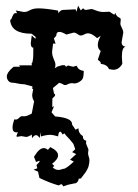

<svg xmlns="http://www.w3.org/2000/svg" viewBox="-20 -480 484 673"><path d="M205.1 -12.7 199.7 -8.3Q194.3 -18.6 190.9 -18.6Q185.5 -18.6 183.6 -2Q166 -7.3 156.2 -7.3Q141.1 -7.3 123.5 -1.5L124 -17.1L118.7 3.9Q112.8 -6.3 106.4 -6.3Q99.6 -6.3 92.3 4.4L91.3 -8.3Q78.6 0 71.3 0L55.2 -2.9L40.5 -0.5Q37.6 -0.5 37.6 -3.4L42.5 -16.6L37.6 -16.1Q23.9 -16.1 23.9 -32.7Q23.9 -43 29.8 -61.5L34.7 -61Q39.6 -61 42 -62.7Q44.4 -64.5 46.6 -66.7Q48.8 -68.8 51.3 -70.8Q53.7 -72.8 58.1 -72.8L64.5 -72.3Q74.2 -72.3 91.3 -82L99.6 -125Q92.8 -134.8 92.8 -147.9L96.2 -167H95.7L95.2 -169.4L91.8 -168.5L93.8 -174.3L93.3 -177.2L65.4 -184.6Q53.2 -184.6 42.2 -187.3Q31.2 -189.9 22.7 -190.2Q14.2 -190.4 9 -197Q3.9 -203.6 3.9 -211.4Q3.9 -226.6 27.8 -246.1H50.3L46.9 -251H92.3Q90.8 -253.9 90.8 -256.3Q90.8 -258.3 91.8 -258.8Q92.8 -259.3 93.8 -262.5Q94.7 -265.6 95.7 -273.2Q96.7 -280.8 96.7 -296.4V-313Q87.9 -313 87.9 -329.1L91.3 -356L105.5 -342.3L103.5 -346.7Q103.5 -349.1 106.9 -349.1L90.8 -361.8Q18.6 -361.8 15.6 -410.2Q18.6 -410.6 20.3 -414.6Q22 -418.5 23.7 -422.9Q25.4 -427.2 27.8 -430.7Q30.3 -434.1 35.2 -434.1L40 -433.6L35.2 -443.4L63.5 -438Q71.3 -438 75.7 -439.9Q80.1 -441.9 85 -444.3Q89.8 -446.8 96.4 -448.7Q103 -450.7 114.7 -450.7Q127.4 -450.7 144.5 -448.7Q161.6 -446.8 183.6 -442.9L184.6 -433.6Q191.9 -445.3 202.1 -445.3L245.1 -447.3L247.6 -438.5L253.9 -460L263.2 -443.4L271.5 -451.2Q274.9 -445.3 282.2 -445.3L299.3 -448.2Q304.2 -448.2 308.1 -446.5Q312 -444.8 316.7 -443.1Q321.3 -441.4 327.6 -439.7Q334 -438 344.2 -438L363.8 -439L380.4 -428.2L384.3 -434.6Q386.7 -427.2 389.9 -424.1Q393.1 -420.9 396 -419.4Q398.9 -418 401.1 -416.5Q403.3 -415 403.3 -410.6L401.9 -397.5Q401.9 -393.6 403.6 -389.9Q405.3 -386.2 407 -382.6Q408.7 -378.9 410.4 -374.8Q412.1 -370.6 412.1 -365.2L406.2 -332Q406.2 -318.8 420.4 -315.9Q407.2 -314.9 407.2 -280.8L408.7 -256.3Q397 -235.4 377 -235.4L361.8 -237.8Q356.4 -253.4 333 -256.3L333.5 -258.3Q333.5 -263.2 322.8 -270.5L333 -301.3Q322.8 -309.1 322.8 -322.3Q322.8 -335.4 333 -354.5L320.3 -346.2Q301.8 -363.3 288.6 -363.3Q281.7 -363.3 275.4 -359.4Q269 -355.5 263.2 -355.5Q259.8 -355.5 257.1 -357.2Q254.4 -358.9 251.7 -360.6Q249 -362.3 245.8 -364Q242.7 -365.7 238.3 -365.7L212.4 -358.9Q197.3 -368.2 188 -368.2Q177.2 -368.2 177.2 -354.5L168.9 -345.2L174.8 -327.1H166L162.6 -298.8Q162.6 -290.5 164.3 -284.4Q166 -278.3 168.2 -273.2Q170.4 -268.1 172.4 -263.2Q174.3 -258.3 174.3 -252.9Q174.3 -247.6 172.4 -242.2V-241.7Q177.7 -242.7 179.7 -246.1L197.8 -251.5H207L211.4 -246.1L218.3 -250.5L235.8 -246.1L249 -249.5Q254.4 -233.9 273.4 -231.4V-226.1Q273.4 -219.2 271.7 -210Q270 -200.7 259.8 -194.1Q249.5 -187.5 240.7 -187.5L232.4 -188.5Q223.1 -188.5 212.4 -182.1H205.1Q195.3 -188 190.4 -189Q189 -189.5 188 -189.5Q186.5 -189.5 186 -188.5L165.5 -171.4Q167 -162.6 169.4 -151.9Q173.3 -150.4 173.3 -147Q173.3 -143.1 163.6 -134.8L163.1 -104.5L169.4 -107.9L160.6 -86.4L173.3 -71.8Q232.9 -67.4 232.9 -44.4V-42.5Q238.3 -35.6 244.6 -25.4L254.9 -30.3Q254.9 -12.7 270.5 -2.9V-2Q270.5 11.2 282.2 13.2L281.7 23.4L290 43.9L288.6 58.6L290.5 67.4Q293.5 73.7 293.5 82.5Q293.5 91.8 290 104.5Q284.2 119.6 273.9 131.8L263.7 145.5L255.4 146.5V150.4Q251 163.1 239.7 163.1L218.8 167.5L201.7 173.3Q199.2 167 194.8 165.5L185.1 169.9Q150.4 159.7 118.2 143.6L113.3 121.6L97.7 114.7L110.8 109.9L107.9 98.6Q119.1 87.9 119.1 85L117.7 83.5L106.4 87.9L99.1 69.8Q117.2 39.1 133.3 39.1Q141.1 39.1 147.9 45.4L156.2 35.6Q183.6 48.8 183.6 64.5Q183.6 78.1 162.6 94.2L170.4 101.6L164.6 106.4Q173.3 115.7 185.1 115.7Q192.4 115.7 200.7 111.8H202.6Q211.4 111.8 238.8 86.4L225.6 79.6L247.1 60.1L232.9 53.2L243.7 43L237.3 24.4Q225.6 8.8 210.4 -6.3Q208.5 -9.8 205.1 -12.7Z"/></svg>

Font: Truetypewriter PolyglOTT
Style: Regular
Weight: 400
Designer: Sergey Beatoff a.k.a. Sam_T
Version: Version 3.76